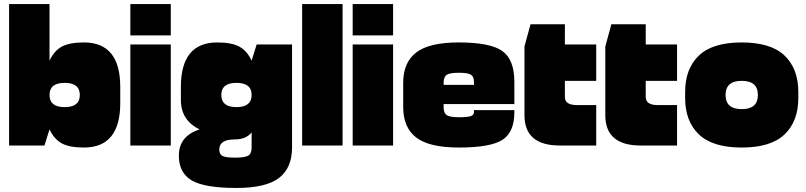

<svg xmlns="http://www.w3.org/2000/svg" viewBox="-20 -720 3990 950"><path d="M25 0H200L225 -80V-700H25ZM225 -80Q248 -31 286 -10.5Q324 10 395 10Q575 10 575 -210V-250H375Q375 -190 300 -190Q225 -190 225 -250ZM225 -420V-250Q225 -310 300 -310Q375 -310 375 -250H575V-290Q575 -510 395 -510Q324 -510 286 -489.5Q248 -469 225 -420Z M625 0H825V-500H625ZM625 -545H825V-700H625Z M1145 60Q1096 60 1080.5 51.5Q1065 43 1065 20Q1065 -30 1140 -30Q1198 -30 1225 -65V10Q1225 40 1208.5 50Q1192 60 1145 60ZM1225 -420Q1202 -469 1164 -489.5Q1126 -510 1055 -510Q875 -510 875 -290V-225Q875 -106 1005 -65L1010 -90Q865 -65 865 50Q865 135 928.5 172.5Q992 210 1150 210Q1296 210 1360.5 160.5Q1425 111 1425 10V-500H1250ZM1150 -310Q1225 -310 1225 -250Q1225 -190 1150 -190Q1075 -190 1075 -250Q1075 -310 1150 -310Z M1475 0H1675V-700H1475Z M1725 0H1925V-500H1725ZM1725 -545H1925V-700H1725Z M2525 -165V-175H2325V-165Q2325 -151 2309.5 -145.5Q2294 -140 2250 -140Q2205 -140 2190 -150.5Q2175 -161 2175 -190V-250H1975V-190Q1975 -89 2039.5 -39.5Q2104 10 2250 10Q2407 10 2466 -28Q2525 -66 2525 -165ZM2525 -315Q2525 -425 2465.5 -467.5Q2406 -510 2250 -510Q2104 -510 2039.5 -460.5Q1975 -411 1975 -310V-250H2175V-310Q2175 -339 2190 -349.5Q2205 -360 2250 -360Q2295 -360 2310 -350.5Q2325 -341 2325 -315V-295H2525ZM2050 -205H2525V-300H2050Z M2930 -200H2835Q2775 -200 2775 -240V-320H2930V-500H2775V-600H2605L2575 -490V-150Q2575 0 2750 0H2930Z M3330 -200H3235Q3175 -200 3175 -240V-320H3330V-500H3175V-600H3005L2975 -490V-150Q2975 0 3150 0H3330Z M3930 -235V-250H3730Q3730 -180 3650 -180Q3570 -180 3570 -250H3370V-235Q3370 -120 3438 -55Q3506 10 3650 10Q3794 10 3862 -55Q3930 -120 3930 -235ZM3370 -265V-250H3570Q3570 -320 3650 -320Q3730 -320 3730 -250H3930V-265Q3930 -380 3862 -445Q3794 -510 3650 -510Q3506 -510 3438 -445Q3370 -380 3370 -265Z"/></svg>

Font: Millimetre
Style: Extrablack
Weight: 900
Designer: Jérémy Landes
Version: Version 1.0